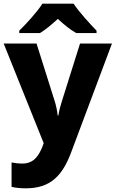

<svg xmlns="http://www.w3.org/2000/svg" viewBox="-21 -786 630 1046"><path d="M380 -766H210C181 -720 122 -656 84 -619V-606H197C232 -628 259 -651 294 -683C329 -651 359 -626 394 -606H505V-619C471 -654 410 -720 380 -766ZM-1 -549 217 -6 210 13C190 63 163 105 101 105C78 105 56 102 42 99V232C60 236 84 240 119 240C255 240 319 171 367 43L589 -549H415L316 -234C309 -213 301 -184 297 -157H293C291 -183 284 -213 277 -235L178 -549Z"/></svg>

Font: Noto Sans Lao UI ExtBd
Style: Regular
Weight: 800
Designer: Monotype Design Team
Foundry: Monotype Imaging Inc.
Version: Version 2.000